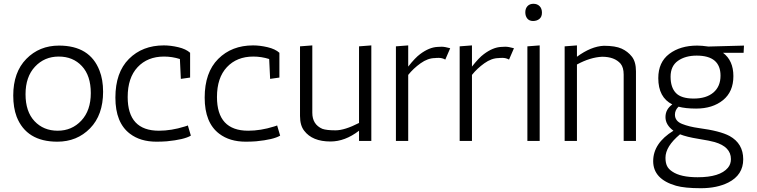

<svg xmlns="http://www.w3.org/2000/svg" viewBox="-20 -745 4003 1015"><path d="M68 -128Q50 -176 50 -240Q50 -363 119 -433.5Q188 -504 292 -504Q455 -504 506 -372Q525 -324 525 -260Q525 -137 456 -66.5Q387 4 283 4Q120 4 68 -128ZM115 -247Q115 -155 162.5 -104.5Q210 -54 285 -54Q360 -54 410 -107.5Q460 -161 460 -253Q460 -345 413 -395.5Q366 -446 290.5 -446Q215 -446 165 -392.5Q115 -339 115 -247Z M931 -433Q890 -446 847 -446Q760 -446 707.5 -390Q655 -334 655 -232Q655 -54 820 -54Q886 -54 956 -76Q970 -80 973 -82L989 -28Q954 -7 862 2Q836 4 807 4Q722 4 667 -38Q590 -96 590 -229Q590 -362 661.5 -433.5Q733 -505 846 -505Q882 -505 922.5 -495.5Q963 -486 985 -466V-335L936 -328Z M1403 -433Q1362 -446 1319 -446Q1232 -446 1179.5 -390Q1127 -334 1127 -232Q1127 -54 1292 -54Q1358 -54 1428 -76Q1442 -80 1445 -82L1461 -28Q1426 -7 1334 2Q1308 4 1279 4Q1194 4 1139 -38Q1062 -96 1062 -229Q1062 -362 1133.5 -433.5Q1205 -505 1318 -505Q1354 -505 1394.5 -495.5Q1435 -486 1457 -466V-335L1408 -328Z M1684 -64Q1706 -56 1754 -56Q1802 -56 1878 -95V-500L1943 -505V0H1878V-54Q1804 3 1727 3Q1631 3 1588 -54Q1566 -82 1566 -132V-500L1631 -505V-149Q1631 -87 1684 -64Z M2334 -430Q2318 -439 2300 -439Q2282 -439 2280 -438Q2242 -438 2203.5 -410.5Q2165 -383 2138 -349V0H2073V-500L2138 -505V-393Q2175 -440 2201 -459Q2249 -495 2293 -497Q2299 -498 2315 -498Q2331 -498 2360 -490Z M2671 -430Q2655 -439 2637 -439Q2619 -439 2617 -438Q2579 -438 2540.5 -410.5Q2502 -383 2475 -349V0H2410V-500L2475 -505V-393Q2512 -440 2538 -459Q2586 -495 2630 -497Q2636 -498 2652 -498Q2668 -498 2697 -490Z M2833 -505V0H2768V-500ZM2798 -634Q2778 -634 2767.5 -647Q2757 -660 2757 -680Q2757 -700 2768.5 -712.5Q2780 -725 2800 -725Q2820 -725 2832.5 -712.5Q2845 -700 2845 -678Q2845 -656 2831.5 -645Q2818 -634 2798 -634Z M3030 -445Q3105 -500 3172 -503Q3233 -503 3266 -488Q3299 -473 3320.5 -445.5Q3342 -418 3342 -368V0H3277V-351Q3277 -388 3261 -408Q3229 -445 3163 -445Q3100 -442 3030 -404V0H2965V-500L3030 -505Z M3534 -193Q3460 -230 3460 -332Q3460 -416 3518 -460Q3576 -504 3666 -504Q3690 -504 3725 -499L3913 -504L3911 -466H3802Q3857 -425 3857 -342.5Q3857 -260 3802 -215.5Q3747 -171 3660 -171Q3604 -171 3567 -181Q3548 -163 3548 -139Q3548 -105 3585.5 -90Q3623 -75 3674 -68Q3787 -53 3837 -26Q3909 14 3909 97Q3909 180 3830 220Q3770 250 3685 250Q3600 250 3554 237Q3433 202 3433 107Q3433 12 3540 -54Q3498 -85 3498 -126Q3498 -167 3534 -193ZM3844 96Q3844 31 3758 6Q3734 -1 3672 -11Q3610 -21 3575 -35Q3498 29 3498 89Q3498 115 3506 132Q3514 149 3534 162Q3578 192 3668 192Q3786 192 3828 142Q3844 123 3844 96ZM3789 -345Q3789 -451 3663 -451Q3603 -451 3564 -423.5Q3525 -396 3525 -339.5Q3525 -283 3553 -253.5Q3581 -224 3647.5 -224Q3714 -224 3751.5 -256Q3789 -288 3789 -345Z"/></svg>

Font: Antic
Style: Regular
Weight: 400
Designer: Santiago Orozco
Foundry: Typemade
Version: Version 1.0012